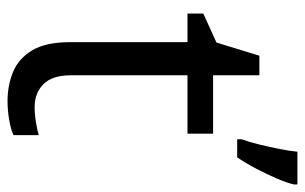

<svg xmlns="http://www.w3.org/2000/svg" viewBox="-170 -630 810 510"><g transform="rotate(90 235.0 -375.0)"><path d="M264 -62Q284 -62 305 -65.5Q326 -69 339 -73V-6Q325 1 299 5.5Q273 10 249 10Q207 10 171.5 -4.5Q136 -19 114 -55Q92 -91 92 -156V-468H16V-510L93 -545L128 -659H180V-536H335V-468H180V-158Q180 -109 203.5 -85.5Q227 -62 264 -62ZM470 -751Q466 -733 454.5 -706Q443 -679 428 -650.5Q413 -622 398 -600H350V-612Q357 -631 363.5 -657.5Q370 -684 375.5 -711.5Q381 -739 383 -760H470Z"/></g></svg>

Font: Noto Sans Vai
Style: Regular
Weight: 400
Designer: Monotype Design Team
Foundry: Monotype Imaging Inc.
Version: Version 2.001; ttfautohint (v1.8.4.7-5d5b)